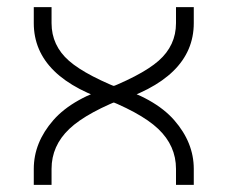

<svg xmlns="http://www.w3.org/2000/svg" viewBox="-20 -520 640 540"><path d="M305 -230 345 -260Q223 -306 174 -349Q125 -392 125 -455V-500H75V-455Q75 -298 305 -230ZM295 -230Q525 -298 525 -455V-500H475V-455Q475 -392 426 -349Q377 -306 255 -260ZM305 -280Q185 -245 130 -182Q75 -119 75 -45V0H125V-45Q125 -110 175 -157.5Q225 -205 345 -250ZM295 -280 255 -250Q375 -205 425 -157.5Q475 -110 475 -45V0H525V-45Q525 -119 470 -182Q415 -245 295 -280Z"/></svg>

Font: Millimetre
Style: Light
Weight: 200
Designer: Jérémy Landes
Version: Version 1.0